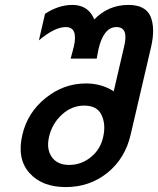

<svg xmlns="http://www.w3.org/2000/svg" viewBox="-20 -760 642 780"><path d="M267 -522Q268 -526 273.5 -546Q279 -566 280 -571Q298 -650 247 -650Q202 -650 138 -596L163 -704Q218 -740 274 -740Q339 -740 363 -681Q420 -740 502 -740Q572 -740 592 -692Q611 -645 594 -570L511 -214Q489 -117 417 -58.5Q345 0 247 0Q150 0 99 -58Q48 -116 71 -213Q92 -303 165.5 -362Q239 -421 329 -421Q393 -421 442 -389L484 -570Q504 -650 453 -650Q401 -650 380 -560Q380 -559 378.5 -551.5Q377 -544 376 -539L373 -522ZM261 -90Q310 -90 349 -121.5Q388 -153 399 -203Q411 -255 392 -294Q374 -331 322 -331Q271 -331 231 -294Q191 -257 179 -203Q168 -154 190.5 -122Q213 -90 261 -90Z"/></svg>

Font: Miedinger
Style: Bold-Italic
Weight: 700
Italic angle: -13°
Version: Version 001.000